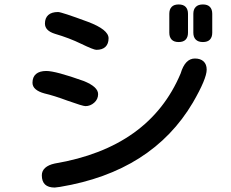

<svg xmlns="http://www.w3.org/2000/svg" viewBox="-20 -811 1040 863"><path d="M892 -791Q913 -791 923.5 -780Q934 -769 934 -749V-664Q934 -644 923.5 -633Q913 -622 892 -622Q871 -622 860 -633Q849 -644 849 -664V-749Q849 -769 860 -780Q871 -791 892 -791ZM188 -492Q230 -492 356 -447Q421 -421 421 -388Q421 -365 403.5 -349.5Q386 -334 364 -334Q352 -334 282 -359Q223 -381 180 -391Q154 -398 140 -410Q126 -422 126 -439Q126 -465 142 -478.5Q158 -492 188 -492ZM226 -76Q652 -148 792 -481Q812 -548 856 -548Q881 -548 895 -535Q909 -522 909 -498Q909 -457 847 -350Q664 -40 250 29L226 32Q168 32 168 -23Q168 -43 183 -56.5Q198 -70 226 -76ZM241 -757Q256 -757 375 -713Q468 -678 468 -639Q468 -614 454 -600.5Q440 -587 413 -587Q401 -587 345 -614Q292 -640 227 -659Q182 -673 182 -705Q182 -730 197 -743.5Q212 -757 241 -757ZM741 -749Q741 -769 751.5 -780Q762 -791 783 -791Q804 -791 814.5 -780Q825 -769 825 -749V-664Q825 -644 814.5 -633Q804 -622 783 -622Q762 -622 751.5 -633Q741 -644 741 -664Z"/></svg>

Font: 寒蝉全圆体 Bold
Style: Regular
Weight: 700
Designer: Warren2060
      Designed by Motoya company      

      [Varela Round]
      Joe Prince(Latin component); Avraham Cornf
Foundry: ChillType
Version: Version 3.200